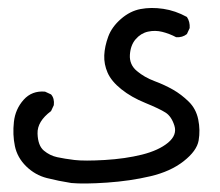

<svg xmlns="http://www.w3.org/2000/svg" viewBox="-20 -279 540 472"><path d="M155.3 170.9Q124 166 95.2 158.7Q66.4 151.4 44.4 129.9Q22.5 108.4 16.6 80.1Q10.7 51.8 14.2 20.5Q17.6 -10.7 38.1 -33.7Q58.6 -56.6 90.8 -53.7L105.5 -46.9Q114.3 -37.1 112.3 -20.5L105.5 -5.9Q71.3 19.5 72.3 49.3Q73.2 79.1 87.9 91.3Q102.5 103.5 120.6 107.4Q138.7 111.3 163.1 114.3Q187.5 117.2 237.8 114.3Q288.1 111.3 329.1 101.1Q370.1 90.8 393.1 71.8Q416 52.7 408.7 29.8Q401.4 6.8 386.7 -2.4Q372.1 -11.7 337.4 -25.9Q302.7 -40 278.3 -59.6Q253.9 -79.1 244.6 -100.1Q235.4 -121.1 236.3 -143.1Q237.3 -165 246.1 -189Q254.9 -212.9 277.3 -232.4Q299.8 -252 325.7 -256.8Q351.6 -261.7 381.3 -257.3Q411.1 -252.9 439.5 -237.3Q447.3 -225.6 446.3 -210L439.5 -195.3Q428.7 -186.5 413.1 -187.5Q396.5 -196.3 378.9 -200.7Q361.3 -205.1 343.8 -201.2Q326.2 -197.3 313.5 -182.6Q300.8 -168 299.3 -144Q297.9 -120.1 316.4 -104.5Q335 -88.9 359.9 -79.6Q384.8 -70.3 405.3 -58.6Q425.8 -46.9 443.8 -29.3Q461.9 -11.7 467.3 14.6Q472.7 41 468.3 66.4Q463.9 91.8 431.6 117.2Q399.4 142.6 349.6 154.3Q299.8 166 243.2 169.9Q186.5 173.8 155.3 170.9Z"/></svg>

Font: JasonHandwriting2
Style: Regular
Weight: 400
Version: Version 1.05.10